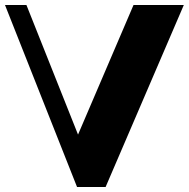

<svg xmlns="http://www.w3.org/2000/svg" viewBox="-20 -750 757 770"><path d="M289 0 0 -730H86L304.5 -181.2L281.5 -183.5L515.5 -730H717.2L403.5 0Z"/></svg>

Font: Savate ExtraLight
Style: Regular
Weight: 200
Designer: Max Esnée
Foundry: Plomb Type
Version: Version 2.000